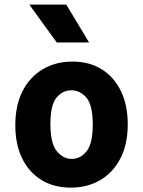

<svg xmlns="http://www.w3.org/2000/svg" viewBox="-20 -832 640 859"><path d="M296.5 7.5Q221.5 7.5 165.8 -26.5Q110 -60.5 79.2 -123.2Q48.5 -186 48.5 -271.5Q48.5 -361 81.2 -424.8Q114 -488.5 171.8 -522.5Q229.5 -556.5 304 -556.5Q380 -556.5 435.5 -521.8Q491 -487 521.2 -424Q551.5 -361 551.5 -276Q551.5 -186 518.5 -122.8Q485.5 -59.5 428 -26Q370.5 7.5 296.5 7.5ZM301 -121Q340 -121 367.5 -155.5Q395 -190 395 -275Q395 -361.5 366.8 -394.8Q338.5 -428 299 -428Q259.5 -428 232.5 -394.8Q205.5 -361.5 205.5 -277.5Q205.5 -190 234.2 -155.5Q263 -121 301 -121ZM378.5 -642H234L111 -811.5H276.5Z"/></svg>

Font: Spline Sans Mono
Style: Regular
Weight: 400
Monospace: yes
Designer: Eben Sorkin, Mirko Velimirovic
Foundry: Sorkin Type
Version: Version 1.004